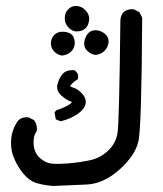

<svg xmlns="http://www.w3.org/2000/svg" viewBox="-20 -429 540 637"><path d="M16.6 45.4Q16.6 2 41 -29.8Q51.8 -40 67.4 -40Q73.7 -40 75.7 -39.1L92.3 -30.8L93.3 -29.8Q102.5 -17.6 102.5 -2Q102.5 1.5 102.1 5.9L101.1 6.8Q91.3 21 91.3 42.5Q91.3 76.2 112.3 95.2Q131.3 111.8 151.4 113.8Q160.6 114.7 167.2 114.7Q173.8 114.7 176.8 114.7Q179.7 114.7 184.6 114.3Q224.1 113.3 274.4 103.5Q313.5 96.2 340.8 68.8Q365.2 44.4 370.1 11.2Q375.5 -24.9 379.4 -361.3Q379.9 -376.5 389.6 -388.7Q401.4 -398.4 417 -398.4Q423.3 -398.4 425.3 -397.5L442.4 -388.7L451.7 -370.6V-369.1Q449.7 -8.3 439.5 38.6Q428.7 86.9 376.5 133.5Q324.2 180.2 268.6 183.1Q212.9 186 157.2 188Q157.2 188 156.7 188Q128.9 186 104 179.2Q78.1 171.9 58.1 147.9Q38.1 124 26.4 95.2Q16.6 72.3 16.6 45.4ZM169.4 -140.1Q169.4 -144 170.4 -147.9Q174.8 -167.5 186.5 -182.1Q198.2 -196.3 219.7 -196.3Q222.7 -196.3 227.5 -195.8Q231 -193.4 232.4 -191.4Q239.3 -184.6 239.3 -175.3Q239.3 -172.4 238.3 -166.5Q219.7 -154.3 213.9 -145.5Q212.9 -144 212.9 -143.6L213.4 -142.6Q215.3 -140.6 222.2 -138.7Q238.3 -133.8 252.4 -118.2Q264.6 -105.5 264.6 -90.8Q264.6 -69.8 237.3 -50.8Q215.3 -35.2 181.2 -26.4L165 -33.2L161.1 -56.2L166.5 -63Q204.1 -75.2 216.8 -87.9Q218.3 -89.4 218.8 -90.3Q217.8 -90.8 216.8 -91.3Q200.2 -96.7 181.6 -113.8Q169.4 -126 169.4 -140.1ZM160.6 -257.3Q148.9 -268.6 148.9 -285.2Q148.9 -302.2 161.1 -314Q171.4 -323.7 187 -323.7Q198.7 -323.7 209 -319.8Q217.8 -315.9 222.2 -309.1Q228 -299.8 228 -287.1Q228 -268.1 214.8 -256.8Q203.6 -246.6 185.5 -244.6Q170.9 -247.1 160.6 -257.3ZM259.3 -284.2Q259.3 -288.6 260.7 -295.4Q264.2 -310.1 272.9 -318.8L275.9 -321.8Q284.7 -328.6 296.9 -328.6Q300.3 -328.6 304.2 -328.1Q319.8 -325.2 331.1 -314Q340.3 -304.2 340.3 -291.5Q340.3 -288.6 339.8 -285.2Q336.9 -270 325.9 -259.5Q314.9 -249 296.9 -246.6Q281.2 -249 268.6 -261.2Q259.3 -271 259.3 -284.2ZM208 -336.9Q194.8 -350.1 194.8 -368.2Q194.8 -387.2 207 -398.9Q217.8 -409.2 231.4 -409.2Q251.5 -409.2 265.6 -392.6Q275.9 -381.3 275.9 -366.7Q275.9 -363.3 275.4 -359.9Q272.5 -341.8 261.7 -333.3Q251 -324.7 233.4 -324.7Q219.7 -325.2 208 -336.9Z"/></svg>

Font: Bakudai
Style: Medium
Weight: 500
Version: Version 1.48